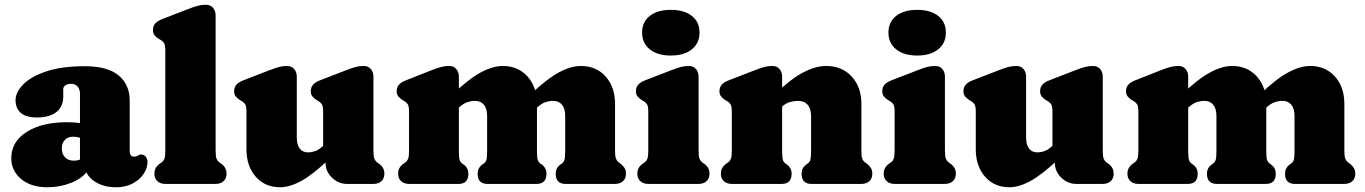

<svg xmlns="http://www.w3.org/2000/svg" viewBox="-20 -775 5750 809"><path d="M337 -82.5V-95.5L317 -99V-380Q317 -399 306.8 -410.5Q296.5 -422 279 -422Q266 -422 256.2 -415.8Q246.5 -409.5 246.5 -399V-368Q246.5 -326 217.8 -303Q189 -280 135.5 -280Q90 -280 67.8 -299.2Q45.5 -318.5 45.5 -353Q45.5 -386 77.5 -419Q109.5 -452 174.5 -474Q239.5 -496 337.5 -496Q433 -496 479.8 -457.2Q526.5 -418.5 526.5 -351.5V-135Q526.5 -127.5 530.8 -121.2Q535 -115 545.5 -115Q551.5 -115 555 -116.5Q558.5 -118 561.5 -120Q564 -121.5 566.8 -122.8Q569.5 -124 573.5 -124Q587 -124 594.2 -114.8Q601.5 -105.5 601.5 -92Q601.5 -67 585.2 -42.5Q569 -18 539.2 -2Q509.5 14 468.5 14Q412.5 14 374.8 -13.2Q337 -40.5 337 -82.5ZM27.5 -108Q27.5 -178 92 -219Q156.5 -260 262.5 -260Q291.5 -260 314.2 -256.8Q337 -253.5 351 -247L330 -188.5Q320 -194 310 -196.5Q300 -199 288 -199Q266.5 -199 253.5 -185.5Q240.5 -172 240.5 -150Q240.5 -126 254.2 -112Q268 -98 291 -98Q307 -98 319.5 -103.8Q332 -109.5 338 -116L351 -57Q326.5 -23 279.5 -4.5Q232.5 14 179.5 14Q110 14 68.8 -21Q27.5 -56 27.5 -108Z M888.5 -710V-142Q888.5 -116.5 892.2 -107Q896 -97.5 902.5 -92L909.5 -87Q921.5 -79 928 -68.5Q934.5 -58 934.5 -43Q934.5 -23 922 -11.5Q909.5 0 887.5 0H677.5Q656 0 643.2 -11.5Q630.5 -23 630.5 -43Q630.5 -58 637 -68.5Q643.5 -79 655.5 -87L662.5 -92Q669.5 -97.5 673 -107Q676.5 -116.5 676.5 -142V-563Q676.5 -585.5 671 -593.8Q665.5 -602 656.5 -607L649.5 -611Q638.5 -617.5 631.5 -626.2Q624.5 -635 624.5 -649Q624.5 -665 634 -676Q643.5 -687 664.5 -695L770.5 -736Q796 -746 812.5 -750.5Q829 -755 847.5 -755Q866.5 -755 877.5 -742.2Q888.5 -729.5 888.5 -710Z M1351.5 -90V-110L1341.5 -112V-305Q1341.5 -327.5 1336 -335.8Q1330.5 -344 1321.5 -349L1314.5 -353Q1303.5 -360 1296.5 -368.5Q1289.5 -377 1289.5 -391Q1289.5 -407 1299 -418Q1308.5 -429 1329.5 -437L1435.5 -478Q1461 -488 1477.5 -492.5Q1494 -497 1512.5 -497Q1531.5 -497 1542.5 -484.2Q1553.5 -471.5 1553.5 -452V-142Q1553.5 -116.5 1557.2 -107Q1561 -97.5 1567.5 -92L1574.5 -87Q1586.5 -79 1593 -68.5Q1599.5 -58 1599.5 -43Q1599.5 -23 1587 -11.5Q1574.5 0 1552.5 0H1442.5Q1406.5 0 1379 -26.2Q1351.5 -52.5 1351.5 -90ZM1018.5 -146V-305Q1018.5 -327.5 1013 -335.8Q1007.5 -344 998.5 -349L991.5 -353Q980.5 -360 973.5 -368.5Q966.5 -377 966.5 -391Q966.5 -407 976 -418Q985.5 -429 1006.5 -437L1112.5 -478Q1138 -488 1154.5 -492.5Q1171 -497 1189.5 -497Q1208.5 -497 1219.5 -484.2Q1230.5 -471.5 1230.5 -452V-197Q1230.5 -165.5 1242.8 -149.2Q1255 -133 1277.5 -133Q1292.5 -133 1307.2 -138Q1322 -143 1337.5 -157L1354.5 -173L1392.5 -129L1369.5 -107Q1300.5 -41 1251 -13.5Q1201.5 14 1159.5 14Q1096.5 14 1057.5 -30.5Q1018.5 -75 1018.5 -146Z M1913.5 -452V-142Q1913.5 -113.5 1916.2 -103Q1919 -92.5 1926.5 -87L1934.5 -81Q1953.5 -67 1953.5 -43Q1953.5 0 1911.5 0H1704.5Q1683 0 1670.2 -11.5Q1657.5 -23 1657.5 -43Q1657.5 -58 1664 -68.5Q1670.5 -79 1682.5 -87L1689.5 -92Q1696.5 -97.5 1700 -107Q1703.5 -116.5 1703.5 -142V-305Q1703.5 -327.5 1698 -335.8Q1692.5 -344 1683.5 -349L1676.5 -353Q1665.5 -360 1658.5 -368.5Q1651.5 -377 1651.5 -391Q1651.5 -407 1661 -418Q1670.5 -429 1691.5 -437L1795.5 -478Q1821 -488 1837.5 -492.5Q1854 -497 1872.5 -497Q1891.5 -497 1902.5 -484.2Q1913.5 -471.5 1913.5 -452ZM1900.5 -310 1862.5 -354 1885.5 -376Q1955.5 -443 2006 -470Q2056.5 -497 2098.5 -497Q2163 -497 2202.8 -452.8Q2242.5 -408.5 2242.5 -337V-142Q2242.5 -113.5 2245.2 -103.2Q2248 -93 2255.5 -87L2263.5 -81Q2282.5 -67 2282.5 -43Q2282.5 0 2240.5 0H2034.5Q1992.5 0 1992.5 -43Q1992.5 -67 2011.5 -81L2019.5 -87Q2027 -92.5 2029.8 -103Q2032.5 -113.5 2032.5 -142V-286Q2032.5 -317.5 2019 -333.8Q2005.5 -350 1981.5 -350Q1966 -350 1950 -344.8Q1934 -339.5 1917.5 -325ZM2229.5 -310 2191.5 -354 2214.5 -376Q2284.5 -443 2335 -470Q2385.5 -497 2427.5 -497Q2492 -497 2531.8 -452.8Q2571.5 -408.5 2571.5 -337V-142Q2571.5 -116.5 2575.2 -107Q2579 -97.5 2585.5 -92L2592.5 -87Q2604.5 -78 2611 -68Q2617.5 -58 2617.5 -43Q2617.5 -23 2605 -11.5Q2592.5 0 2570.5 0H2363.5Q2321.5 0 2321.5 -43Q2321.5 -67 2340.5 -81L2348.5 -87Q2356 -92.5 2358.8 -103Q2361.5 -113.5 2361.5 -142V-286Q2361.5 -317.5 2348 -333.8Q2334.5 -350 2310.5 -350Q2295 -350 2279 -344.8Q2263 -339.5 2246.5 -325Z M2923.5 -452V-142Q2923.5 -116.5 2927.2 -107Q2931 -97.5 2937.5 -92L2944.5 -87Q2956.5 -79 2963 -68.5Q2969.5 -58 2969.5 -43Q2969.5 -23 2957 -11.5Q2944.5 0 2922.5 0H2712.5Q2691 0 2678.2 -11.5Q2665.5 -23 2665.5 -43Q2665.5 -58 2672 -68.5Q2678.5 -79 2690.5 -87L2697.5 -92Q2704.5 -97.5 2708 -107Q2711.5 -116.5 2711.5 -142V-305Q2711.5 -327.5 2706 -335.8Q2700.5 -344 2691.5 -349L2684.5 -353Q2673.5 -360 2666.5 -368.5Q2659.5 -377 2659.5 -391Q2659.5 -407 2669 -418Q2678.5 -429 2699.5 -437L2805.5 -478Q2831 -488 2847.5 -492.5Q2864 -497 2882.5 -497Q2901.5 -497 2912.5 -484.2Q2923.5 -471.5 2923.5 -452ZM2806.5 -541Q2750.5 -541 2718 -567Q2685.5 -593 2685.5 -638Q2685.5 -682.5 2718 -708Q2750.5 -733.5 2806.5 -733.5Q2862.5 -733.5 2895 -708Q2927.5 -682.5 2927.5 -638Q2927.5 -593 2895 -567Q2862.5 -541 2806.5 -541Z M3275.5 -452V-142Q3275.5 -113.5 3278.2 -103Q3281 -92.5 3288.5 -87L3296.5 -81Q3315.5 -67 3315.5 -43Q3315.5 0 3273.5 0H3064.5Q3043 0 3030.2 -11.5Q3017.5 -23 3017.5 -43Q3017.5 -58 3024 -68.5Q3030.5 -79 3042.5 -87L3049.5 -92Q3056.5 -97.5 3060 -107Q3063.5 -116.5 3063.5 -142V-305Q3063.5 -327.5 3058 -335.8Q3052.5 -344 3043.5 -349L3036.5 -353Q3025.5 -360 3018.5 -368.5Q3011.5 -377 3011.5 -391Q3011.5 -407 3021 -418Q3030.5 -429 3051.5 -437L3157.5 -478Q3183 -488 3199.5 -492.5Q3216 -497 3234.5 -497Q3253.5 -497 3264.5 -484.2Q3275.5 -471.5 3275.5 -452ZM3257.5 -310 3219.5 -354 3242.5 -376Q3313 -443.5 3365 -470.2Q3417 -497 3460.5 -497Q3527.5 -497 3568.5 -452.8Q3609.5 -408.5 3609.5 -337V-142Q3609.5 -116.5 3613 -106.8Q3616.5 -97 3623.5 -92L3630.5 -87Q3642.5 -78 3649 -68Q3655.5 -58 3655.5 -43Q3655.5 -23 3643 -11.5Q3630.5 0 3608.5 0H3399.5Q3357.5 0 3357.5 -43Q3357.5 -67 3376.5 -81L3384.5 -87Q3392 -92.5 3394.8 -103Q3397.5 -113.5 3397.5 -142V-286Q3397.5 -317 3383.2 -333.5Q3369 -350 3342.5 -350Q3326 -350 3308.5 -345Q3291 -340 3274.5 -325Z M3961.5 -452V-142Q3961.5 -116.5 3965.2 -107Q3969 -97.5 3975.5 -92L3982.5 -87Q3994.5 -79 4001 -68.5Q4007.5 -58 4007.5 -43Q4007.5 -23 3995 -11.5Q3982.5 0 3960.5 0H3750.5Q3729 0 3716.2 -11.5Q3703.5 -23 3703.5 -43Q3703.5 -58 3710 -68.5Q3716.5 -79 3728.5 -87L3735.5 -92Q3742.5 -97.5 3746 -107Q3749.5 -116.5 3749.5 -142V-305Q3749.5 -327.5 3744 -335.8Q3738.5 -344 3729.5 -349L3722.5 -353Q3711.5 -360 3704.5 -368.5Q3697.5 -377 3697.5 -391Q3697.5 -407 3707 -418Q3716.5 -429 3737.5 -437L3843.5 -478Q3869 -488 3885.5 -492.5Q3902 -497 3920.5 -497Q3939.5 -497 3950.5 -484.2Q3961.5 -471.5 3961.5 -452ZM3844.5 -541Q3788.5 -541 3756 -567Q3723.5 -593 3723.5 -638Q3723.5 -682.5 3756 -708Q3788.5 -733.5 3844.5 -733.5Q3900.5 -733.5 3933 -708Q3965.5 -682.5 3965.5 -638Q3965.5 -593 3933 -567Q3900.5 -541 3844.5 -541Z M4424.5 -90V-110L4414.5 -112V-305Q4414.5 -327.5 4409 -335.8Q4403.5 -344 4394.5 -349L4387.5 -353Q4376.5 -360 4369.5 -368.5Q4362.5 -377 4362.5 -391Q4362.5 -407 4372 -418Q4381.5 -429 4402.5 -437L4508.5 -478Q4534 -488 4550.5 -492.5Q4567 -497 4585.5 -497Q4604.5 -497 4615.5 -484.2Q4626.5 -471.5 4626.5 -452V-142Q4626.5 -116.5 4630.2 -107Q4634 -97.5 4640.5 -92L4647.5 -87Q4659.5 -79 4666 -68.5Q4672.5 -58 4672.5 -43Q4672.5 -23 4660 -11.5Q4647.5 0 4625.5 0H4515.5Q4479.5 0 4452 -26.2Q4424.5 -52.5 4424.5 -90ZM4091.5 -146V-305Q4091.5 -327.5 4086 -335.8Q4080.5 -344 4071.5 -349L4064.5 -353Q4053.5 -360 4046.5 -368.5Q4039.5 -377 4039.5 -391Q4039.5 -407 4049 -418Q4058.5 -429 4079.5 -437L4185.5 -478Q4211 -488 4227.5 -492.5Q4244 -497 4262.5 -497Q4281.5 -497 4292.5 -484.2Q4303.5 -471.5 4303.5 -452V-197Q4303.5 -165.5 4315.8 -149.2Q4328 -133 4350.5 -133Q4365.5 -133 4380.2 -138Q4395 -143 4410.5 -157L4427.5 -173L4465.5 -129L4442.5 -107Q4373.5 -41 4324 -13.5Q4274.5 14 4232.5 14Q4169.5 14 4130.5 -30.5Q4091.5 -75 4091.5 -146Z M4986.5 -452V-142Q4986.5 -113.5 4989.2 -103Q4992 -92.5 4999.5 -87L5007.5 -81Q5026.5 -67 5026.5 -43Q5026.5 0 4984.5 0H4777.5Q4756 0 4743.2 -11.5Q4730.5 -23 4730.5 -43Q4730.5 -58 4737 -68.5Q4743.5 -79 4755.5 -87L4762.5 -92Q4769.5 -97.5 4773 -107Q4776.5 -116.5 4776.5 -142V-305Q4776.5 -327.5 4771 -335.8Q4765.5 -344 4756.5 -349L4749.5 -353Q4738.5 -360 4731.5 -368.5Q4724.5 -377 4724.5 -391Q4724.5 -407 4734 -418Q4743.5 -429 4764.5 -437L4868.5 -478Q4894 -488 4910.5 -492.5Q4927 -497 4945.5 -497Q4964.5 -497 4975.5 -484.2Q4986.5 -471.5 4986.5 -452ZM4973.5 -310 4935.5 -354 4958.5 -376Q5028.5 -443 5079 -470Q5129.5 -497 5171.5 -497Q5236 -497 5275.8 -452.8Q5315.5 -408.5 5315.5 -337V-142Q5315.5 -113.5 5318.2 -103.2Q5321 -93 5328.5 -87L5336.5 -81Q5355.5 -67 5355.5 -43Q5355.5 0 5313.5 0H5107.5Q5065.5 0 5065.5 -43Q5065.5 -67 5084.5 -81L5092.5 -87Q5100 -92.5 5102.8 -103Q5105.5 -113.5 5105.5 -142V-286Q5105.5 -317.5 5092 -333.8Q5078.5 -350 5054.5 -350Q5039 -350 5023 -344.8Q5007 -339.5 4990.5 -325ZM5302.5 -310 5264.5 -354 5287.5 -376Q5357.5 -443 5408 -470Q5458.5 -497 5500.5 -497Q5565 -497 5604.8 -452.8Q5644.5 -408.5 5644.5 -337V-142Q5644.5 -116.5 5648.2 -107Q5652 -97.5 5658.5 -92L5665.5 -87Q5677.5 -78 5684 -68Q5690.5 -58 5690.5 -43Q5690.5 -23 5678 -11.5Q5665.5 0 5643.5 0H5436.5Q5394.5 0 5394.5 -43Q5394.5 -67 5413.5 -81L5421.5 -87Q5429 -92.5 5431.8 -103Q5434.5 -113.5 5434.5 -142V-286Q5434.5 -317.5 5421 -333.8Q5407.5 -350 5383.5 -350Q5368 -350 5352 -344.8Q5336 -339.5 5319.5 -325Z"/></svg>

Font: Fraunces SuperSoft Wonky
Style: Regular
Weight: 900
Version: Version 1.000;[b76b70a41]